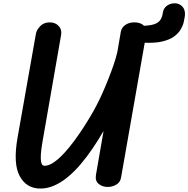

<svg xmlns="http://www.w3.org/2000/svg" viewBox="-20 -1112 1120 1142"><path d="M220 9.5Q137.5 9.5 97.2 -64.5Q57 -138.5 84.5 -294L194 -913Q197.5 -933 218.8 -956Q240 -979 276 -979Q308.5 -979 328.8 -957.8Q349 -936.5 343.5 -904.5L234.5 -279Q228.5 -245.5 225.2 -217.2Q222 -189 222.5 -168.8Q223 -148.5 228.2 -137.2Q233.5 -126 244.5 -126Q270.5 -126 300.2 -146.5Q330 -167 361.2 -200.8Q392.5 -234.5 422.2 -275Q452 -315.5 478.2 -356.2Q504.5 -397 524.5 -431.5Q544.5 -466 555 -487Q569 -513 586.8 -552.5Q604.5 -592 622.5 -637Q640.5 -682 655.5 -725.5Q670.5 -769 678 -803L698.5 -922Q702.5 -947.5 724.8 -963.2Q747 -979 778.5 -979Q817.5 -979 836.2 -958.5Q855 -938 849.5 -907L700 -55.5Q695 -27 671 -13.5Q647 0 621 0Q589 0 566.8 -18.2Q544.5 -36.5 551 -73.5L596 -333Q564 -278 529.5 -227.2Q495 -176.5 458 -133.2Q421 -90 382 -58Q343 -26 302.2 -8.2Q261.5 9.5 220 9.5ZM837.5 -858 798 -957.5Q850 -957.5 881.5 -963.8Q913 -970 928.8 -987.2Q944.5 -1004.5 948.5 -1036.5Q952.5 -1063 972.8 -1077.8Q993 -1092.5 1020 -1092.5Q1047.5 -1092.5 1065.8 -1071.8Q1084 -1051 1079.5 -1016Q1077.5 -1001.5 1072.8 -980.5Q1068 -959.5 1054.8 -936.8Q1041.5 -914 1015.5 -895Q989.5 -876 946.2 -865.5Q903 -855 837.5 -858Z"/></svg>

Font: Edu QLD Hand
Style: Regular
Weight: 400
Designer: Tina and Corey Anderson, Eben Sorkin
Foundry: Sorkin Type Co.
Version: Version 2.000